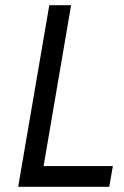

<svg xmlns="http://www.w3.org/2000/svg" viewBox="-20 -720 477 740"><path d="M170 -700H254L148 -80H415L401 0H50Z"/></svg>

Font: Von Book
Style: Italic
Weight: 400
Version: Version 4.000; ttfautohint (v1.8.4.7-5d5b)